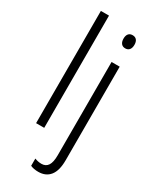

<svg xmlns="http://www.w3.org/2000/svg" viewBox="-250 -822 908 1126"><g transform="rotate(30 204.0 -259.5)"><path d="M74 0V-760H129V0ZM307 -730Q325 -730 334.5 -718.5Q344 -707 344 -686Q344 -665 334.5 -653Q325 -641 307 -641Q289 -641 279.5 -653Q270 -665 270 -686Q270 -707 279.5 -718.5Q289 -730 307 -730ZM174 231V182Q197 191 220 191Q249 191 263.5 169Q278 147 278 100V-532H333V102Q333 172 305.5 206.5Q278 241 227 241Q196 241 174 231Z"/></g></svg>

Font: Noto Sans Display Light Narrow
Style: Regular
Weight: 300
Width: 4
Designer: Monotype Design team
Foundry: Monotype Imaging Inc.
Version: Version 1.000